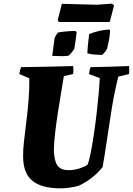

<svg xmlns="http://www.w3.org/2000/svg" viewBox="-20 -1023 730 1055"><path d="M315 12Q208 12 157.5 -30Q107 -72 107 -163Q106 -195 111.5 -244Q117 -293 124.5 -352Q132 -411 137 -473.5Q142 -536 141 -593L86 -616Q88 -626 90 -635.5Q92 -645 96 -654Q168 -655 239 -656.5Q310 -658 382 -660Q385 -638 382 -616L331 -605Q324 -562 315 -509Q306 -456 297.5 -400.5Q289 -345 283 -293.5Q277 -242 276 -201Q277 -141 295 -114.5Q313 -88 357 -88Q388 -88 417 -97.5Q446 -107 461 -118Q469 -137 478 -181.5Q487 -226 495.5 -283Q504 -340 511 -400Q518 -460 522.5 -511.5Q527 -563 528 -594L469 -616Q470 -626 472 -635.5Q474 -645 478 -654Q530 -655 583 -656.5Q636 -658 689 -660Q692 -638 689 -616L630 -602Q609 -518 594.5 -429Q580 -340 568 -257Q556 -174 544 -106Q521 -75 486 -47.5Q451 -20 412 -2Q389 4 362.5 8Q336 12 315 12ZM460 -730Q461 -756 464 -784Q467 -812 470 -836Q526 -858 580 -861L585 -855Q584 -825 577 -793.5Q570 -762 568 -754Q567 -751 561 -743Q555 -735 548.5 -728Q542 -721 540 -721Q528 -721 501.5 -723Q475 -725 460 -730ZM267 -716 280 -814Q287 -830 298 -844Q309 -847 340 -850Q371 -853 394 -853L401 -847Q400 -836 397.5 -816Q395 -796 392 -777.5Q389 -759 388 -754Q384 -747 374 -735Q364 -723 357 -717Q342 -714 318 -714.5Q294 -715 267 -716ZM304 -902 297 -912 320 -1002Q367 -1001 419.5 -999.5Q472 -998 514 -997L594 -1003L607 -994L583 -902Z"/></svg>

Font: Albura ExtraBold
Style: Italic
Weight: 758
Italic angle: -7°
Designer: Mercedes Jáuregui
Foundry: Omnibus-Type Team
Version: Version 1.000; ttfautohint (v1.8.3)